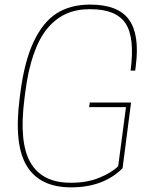

<svg xmlns="http://www.w3.org/2000/svg" viewBox="-20 -806 665 832"><path d="M288.1 5.9Q152.8 5.9 96.2 -86.7Q39.6 -179.2 64.9 -377.9L67.9 -401.9Q85.4 -539.1 125.7 -624.8Q166 -710.4 225.8 -748.3Q285.6 -786.1 370.1 -786.1Q491.7 -786.1 538.6 -721.4Q585.4 -656.7 568.8 -523.9L565.9 -500H545.9Q564.9 -644 523.7 -705.1Q482.4 -766.1 373 -766.1H367.2Q311 -766.1 266.4 -746.1Q221.7 -726.1 185.8 -683.3Q149.9 -640.6 125.5 -570.1Q101.1 -499.5 88.9 -401.9L85.9 -377.9Q61.5 -188 112.3 -101.1Q163.1 -14.2 285.2 -14.2H291Q357.4 -14.2 410.6 -35.9Q463.9 -57.6 492.2 -85.9L525.9 -341.8H366.2L369.1 -361.8H547.9L511.2 -77.1Q428.2 5.9 288.1 5.9Z"/></svg>

Font: Cooper Hewitt
Style: Thin Italic
Weight: 702
Designer: Village Type and Design LLC
Foundry: Cooper Hewitt Smithsonian Design Museum
Version: 1.000